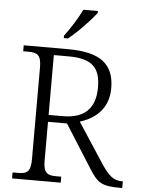

<svg xmlns="http://www.w3.org/2000/svg" viewBox="-61 -979 756 1026"><g transform="rotate(5 317.0 -465.5)"><path d="M253 -784V-771H275C322 -807 397 -886 422 -921V-931H344C323 -886 282 -822 253 -784ZM43 0H304V-32H278C232 -32 208 -41 208 -109V-318H310L454 -90C500 -17 521 0 624 0H634V-36H627C585 -36 558 -59 520 -115L377 -334C457 -358 529 -415 529 -526C529 -656 453 -714 282 -714H43V-682H70C117 -682 140 -672 140 -605V-109C140 -41 117 -32 70 -32H43ZM284 -355H208V-676H285C416 -676 458 -628 458 -524C458 -414 403 -355 284 -355Z"/></g></svg>

Font: Noto Serif Telugu Light
Style: Regular
Weight: 300
Designer: Jelle Bosma - Monotype Design Team
Foundry: Monotype Imaging Inc.
Version: Version 2.005